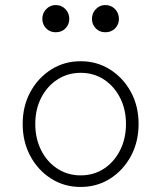

<svg xmlns="http://www.w3.org/2000/svg" viewBox="-20 -732 640 762"><path d="M300 10Q235 10 183 -23Q131 -56 100.5 -112.5Q70 -169 70 -240Q70 -311 100.5 -367Q131 -423 183 -456Q235 -489 300 -489Q365 -489 417 -456Q469 -423 499.5 -367Q530 -311 530 -240Q530 -169 499.5 -112.5Q469 -56 417 -23Q365 10 300 10ZM300 -36Q352 -36 392.5 -62.5Q433 -89 456.5 -135.5Q480 -182 480 -240Q480 -298 456.5 -344Q433 -390 392.5 -416.5Q352 -443 300 -443Q249 -443 208 -416.5Q167 -390 143.5 -344Q120 -298 120 -240Q120 -182 143.5 -135.5Q167 -89 208 -62.5Q249 -36 300 -36ZM201 -604Q178 -604 163 -619.5Q148 -635 148 -657Q148 -680 163.5 -696Q179 -712 201 -712Q224 -712 239.5 -696Q255 -680 255 -657Q255 -635 240 -619.5Q225 -604 201 -604ZM398 -604Q375 -604 360 -619.5Q345 -635 345 -657Q345 -680 360.5 -696Q376 -712 398 -712Q421 -712 436.5 -696Q452 -680 452 -657Q452 -635 437 -619.5Q422 -604 398 -604Z"/></svg>

Font: Red Hat Mono VF Light
Style: Regular
Weight: 300
Monospace: yes
Designer: Pentagram, MCKL
Foundry: Pentagram, MCKL
Version: Version 1.023